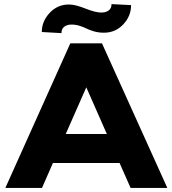

<svg xmlns="http://www.w3.org/2000/svg" viewBox="-20 -924 848 944"><path d="M186.5 0H6.3L325.7 -710.9H481.4L802.7 0H622.1L567.9 -122.6H240.2ZM303.2 -265.1H505.4L404.3 -494.6ZM528.3 -903.8 624.5 -898.9Q624.5 -844.7 585.9 -804Q547.4 -763.2 491.2 -763.2Q465.8 -763.2 443.1 -769.5Q420.4 -775.9 406.2 -783.2Q392.1 -790.5 372.1 -796.9Q352.1 -803.2 331.5 -803.2Q309.6 -803.2 295.9 -792.7Q282.2 -782.2 282.2 -761.2L185.5 -766.6Q185.5 -819.3 224.1 -860.6Q262.7 -901.9 318.8 -901.9Q350.1 -901.9 399.7 -882.1Q449.2 -862.3 478 -862.3Q500.5 -862.3 514.4 -872.6Q528.3 -882.8 528.3 -903.8Z"/></svg>

Font: Bert Sans Black
Style: Regular
Weight: 900
Designer: Christian Robertson, Adam Twardoch, & Cristiano Sobral
Foundry: Google
Version: Version 12.135;January 10, 2020;FontCreator 12.0.0.2547 64-b